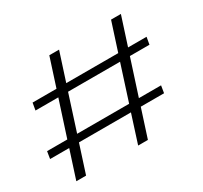

<svg xmlns="http://www.w3.org/2000/svg" viewBox="-142 -866 1116 1057"><g transform="rotate(-30 416.0 -337.5)"><path d="M455 0 512 -178H181.5L124 0H62L119.5 -178H-2L5.5 -224H134L207 -449.5H62L70 -495.5H222L280 -675H342L284 -495.5H614.5L672.5 -675H735L677 -495.5H794.5L786.5 -449.5H662L589 -224H730L722.5 -178H574.5L517 0ZM196.5 -224H527L599.5 -449.5H269Z"/></g></svg>

Font: Anybody UltraExpanded Light
Style: Italic
Weight: 300
Width: 9
Italic angle: -10°
Designer: Tyler Finck
Foundry: Etcetera Type Company
Version: Version 1.010; ttfautohint (v1.8.3) -l 8 -r 50 -G 200 -x 14 